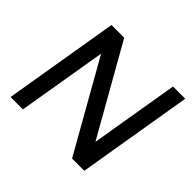

<svg xmlns="http://www.w3.org/2000/svg" viewBox="-162 -899 1099 1099"><g transform="rotate(45 387.0 -350.0)"><path d="M163 -700H266L571 -162L661 -700H760L643 0H544L237 -542L146 0H46Z"/></g></svg>

Font: Oak Sans Medium
Style: Italic
Weight: 500
Italic angle: -9.49998°
Foundry: Erik Kennedy, Walven
Version: Version 1.000